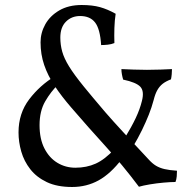

<svg xmlns="http://www.w3.org/2000/svg" viewBox="-20 -737 782 767"><path d="M478 -185Q506 -231 522.5 -266Q539 -301 547 -334Q557 -373 540.5 -390.5Q524 -408 472 -419Q469 -429 467 -440Q465 -451 465 -461Q486 -460 514 -459Q542 -458 567 -458Q592 -458 621 -459Q650 -460 667 -461Q667 -452 666 -440.5Q665 -429 663 -420Q642 -412 629.5 -402Q617 -392 608.5 -377Q600 -362 594 -338Q586 -308 574.5 -279Q563 -250 547.5 -218Q532 -186 510 -149ZM572 -102Q588 -84 603 -75Q618 -66 637.5 -61.5Q657 -57 687 -55Q687 -45 686 -32.5Q685 -20 681 -10Q662 -10 634 -7.5Q606 -5 579 -0.5Q552 4 535 9Q468 -80 400.5 -154Q333 -228 265 -307Q226 -352 198.5 -393.5Q171 -435 156.5 -477.5Q142 -520 142 -568Q142 -606 161 -640Q180 -674 217 -695.5Q254 -717 306 -717Q349 -717 379.5 -708.5Q410 -700 442 -682Q438 -656 437 -625.5Q436 -595 437 -565Q425 -560 410.5 -558.5Q396 -557 384 -557Q380 -621 360 -647Q340 -673 300 -673Q266 -673 243.5 -650.5Q221 -628 221 -587Q221 -558 228.5 -531Q236 -504 256 -471.5Q276 -439 315 -391Q331 -372 351 -347.5Q371 -323 400 -289.5Q429 -256 471 -210.5Q513 -165 572 -102ZM281 -67Q326 -67 362.5 -83.5Q399 -100 437 -141L467 -102Q422 -43 374 -16.5Q326 10 268 10Q208 10 167 -9.5Q126 -29 101 -61Q76 -93 65 -131.5Q54 -170 54 -208Q54 -284 96.5 -340Q139 -396 200 -433L213 -400Q183 -371 160.5 -332Q138 -293 138 -237Q138 -182 157.5 -144Q177 -106 209.5 -86.5Q242 -67 281 -67Z"/></svg>

Font: Vollkorn
Style: Regular
Weight: 400
Designer: Friedrich Althausen
Foundry: Friedrich Althausen
Version: Version 4.104